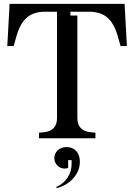

<svg xmlns="http://www.w3.org/2000/svg" viewBox="-20 -720 699 1000"><path d="M30 -700H629L641 -480H608L592 -536Q573 -600 538 -629.5Q503 -659 444 -659H347V-639H383V-105Q383 -71 401 -52.5Q419 -34 454 -31L477 -29V0H183V-29L206 -31Q241 -34 259 -52.5Q277 -71 277 -105V-659H215Q156 -659 121 -629.5Q86 -600 67 -536L51 -480H18ZM276 260 273 254Q310 238 331.5 205.5Q353 173 353 133V114H335V154Q334 155 328.5 156.5Q323 158 317 158Q295 158 279 142Q263 126 263 104Q263 79 281 62.5Q299 46 327 46Q358 46 377 66.5Q396 87 396 122Q396 168 364 206Q332 244 276 260Z"/></svg>

Font: Redaction
Style: Regular
Weight: 400
Designer: Jeremy Mickel / Forest Young
Foundry: MCKL
Version: Version 2.001; Redaction